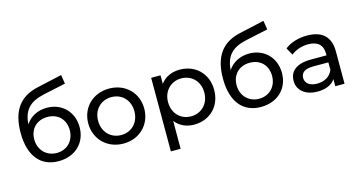

<svg xmlns="http://www.w3.org/2000/svg" viewBox="-95 -1204 3427 1825"><g transform="rotate(-15 1618.5 -291.5)"><path d="M62 -345C62 -121 164 8 344 8C506 8 618 -99 618 -254C618 -404 512 -512 363 -512C274 -512 199 -473 154 -405C163 -542 228 -610 367 -641L590 -689L576 -777L334 -723C150 -683 62 -562 62 -345ZM346 -426C450 -426 520 -356 520 -251C520 -147 449 -72 346 -72C245 -72 171 -147 171 -251C171 -356 242 -426 346 -426Z M706 -265C706 -109 823 6 982 6C1141 6 1257 -109 1257 -265C1257 -422 1141 -535 982 -535C823 -535 706 -422 706 -265ZM803 -265C803 -376 880 -451 982 -451C1084 -451 1160 -376 1160 -265C1160 -154 1084 -78 982 -78C880 -78 803 -154 803 -265Z M1396 -530V194H1492V-80C1536 -24 1601 6 1677 6C1832 6 1945 -104 1945 -265C1945 -425 1832 -535 1677 -535C1598 -535 1531 -505 1488 -446V-530ZM1669 -451C1771 -451 1848 -376 1848 -265C1848 -154 1771 -78 1669 -78C1567 -78 1491 -154 1491 -265C1491 -375 1569 -451 1669 -451Z M2053 -345C2053 -121 2155 8 2335 8C2497 8 2609 -99 2609 -254C2609 -404 2503 -512 2354 -512C2265 -512 2190 -473 2145 -405C2154 -542 2219 -610 2358 -641L2581 -689L2567 -777L2325 -723C2141 -683 2053 -562 2053 -345ZM2337 -426C2441 -426 2511 -356 2511 -251C2511 -147 2440 -72 2337 -72C2236 -72 2162 -147 2162 -251C2162 -356 2233 -426 2337 -426Z M2892 6C2973 6 3034 -21 3066 -70V0H3157V-320C3157 -463 3077 -535 2930 -535C2845 -535 2766 -511 2711 -467L2751 -395C2792 -430 2856 -452 2919 -452C3012 -452 3061 -407 3061 -324V-305H2909C2761 -305 2696 -243 2696 -150C2696 -57 2773 6 2892 6ZM2791 -154C2791 -209 2832 -236 2913 -236H3061V-162C3037 -102 2981 -68 2908 -68C2835 -68 2791 -101 2791 -154Z"/></g></svg>

Font: Malon Grotesk Med
Style: Regular
Weight: 500
Designer: Julieta Ulanovsky
Foundry: Julieta Ulanovsky
Version: Version 7.200